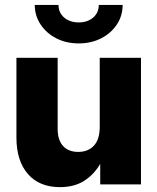

<svg xmlns="http://www.w3.org/2000/svg" viewBox="-20 -751 641 782"><path d="M224.1 11.2Q140.1 11.2 93.5 -42.5Q46.9 -96.2 46.9 -191.4V-515.6H214.8V-226.6Q214.8 -180.7 236.8 -156.5Q258.8 -132.3 298.8 -132.3Q338.4 -132.3 362.3 -157.5Q386.2 -182.6 386.2 -235.4V-515.6H554.2V0H388.2V-83.5Q362.3 -39.6 322.3 -14.2Q282.2 11.2 224.1 11.2ZM300.8 -574.2Q249.5 -574.2 209.2 -595Q168.9 -615.7 145.3 -651.4Q121.6 -687 121.6 -731H218.3Q218.3 -699.2 241.5 -679.4Q264.6 -659.7 300.8 -659.7Q336.4 -659.7 359.4 -679.4Q382.3 -699.2 382.3 -731H479.5Q479.5 -687 456.1 -651.4Q432.6 -615.7 392.1 -595Q351.6 -574.2 300.8 -574.2Z"/></svg>

Font: Inter Display ExtraBold
Style: Regular
Weight: 800
Designer: Rasmus Andersson
Foundry: rsms
Version: Version 4.000;git-a52131595